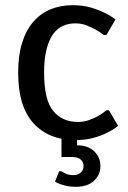

<svg xmlns="http://www.w3.org/2000/svg" viewBox="-20 -530 495 740"><path d="M50 0ZM270 -440Q244 -440 222 -430Q200 -420 184 -397.5Q168 -375 159 -338.5Q150 -302 150 -250Q150 -145 185 -102.5Q220 -60 280 -60Q303 -60 322.5 -67Q342 -74 357 -82Q375 -92 390 -105H400L435 -45Q416 -29 390 -17Q368 -6 338 2Q308 10 270 10Q169 10 109.5 -54.5Q50 -119 50 -250Q50 -316 65 -364.5Q80 -413 108 -445.5Q136 -478 174.5 -494Q213 -510 260 -510Q298 -510 328 -501.5Q358 -493 380 -482Q406 -470 425 -455L390 -395H380Q365 -407 347 -417Q332 -425 312.5 -432.5Q293 -440 270 -440ZM277 30Q319 30 343 53Q367 76 367 110Q367 144 342 167Q317 190 272 190Q253 190 238.5 187Q224 184 213 180Q201 176 192 170L208 130H217Q216 130 229.5 137.5Q243 145 262 145Q281 145 291.5 135Q302 125 302 110Q302 95 291 85Q280 75 257 75H217V-20H277Z"/></svg>

Font: Scada
Style: Regular
Weight: 400
Designer: Jovanny Lemonad
Foundry: Jovanny Lemonad
Version: Version 3.005; ttfautohint (v0.91) -l 8 -r 50 -G 200 -x 0 -w